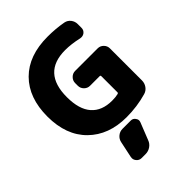

<svg xmlns="http://www.w3.org/2000/svg" viewBox="-283 -897 1282 1282"><g transform="rotate(-45 357.5 -256.0)"><path d="M280.3 252.9Q257.8 252.9 244.1 235.4Q233.4 222.7 233.4 207Q233.4 202.1 234.4 196.3L258.8 81.1Q263.7 56.6 283.2 40.5Q302.7 24.4 328.1 24.4H406.2Q426.8 24.4 438.5 42Q446.3 51.8 446.3 63.5Q446.3 70.3 443.4 78.1L395.5 199.2Q386.7 223.6 365.2 238.3Q343.8 252.9 317.4 252.9ZM409.2 -764.6Q485.4 -764.6 554.7 -752Q580.1 -747.1 595.7 -727.1Q611.3 -707 611.3 -681.6V-645.5Q611.3 -624 593.8 -610.4Q581.1 -601.6 566.4 -601.6Q561.5 -601.6 555.7 -602.5Q486.3 -618.2 428.7 -618.2Q214.8 -618.2 214.8 -387.7Q214.8 -272.5 265.6 -214.8Q316.4 -157.2 412.1 -157.2Q446.3 -157.2 469.7 -163.1Q476.6 -165 476.6 -171.9V-324.2Q476.6 -332 468.8 -332H377.9Q354.5 -332 337.4 -349.1Q320.3 -366.2 320.3 -389.6V-415Q320.3 -438.5 337.4 -455.6Q354.5 -472.7 377.9 -472.7H590.8Q614.3 -472.7 631.3 -455.6Q648.4 -438.5 648.4 -415V-112.3Q648.4 -85.9 633.3 -64.9Q618.2 -43.9 593.8 -37.1Q502 -10.7 402.3 -10.7Q234.4 -10.7 132.8 -110.8Q31.2 -210.9 31.2 -387.7Q31.2 -564.5 130.9 -664.6Q230.5 -764.6 409.2 -764.6Z"/></g></svg>

Font: Gen Jyuu Gothic Heavy
Style: Bold
Weight: 900
Designer: [Source Han Sans]
Ryoko NISHIZUKA  (kana & ideographs); Paul D. Hunt (Latin, Greek & Cyrillic); Wenlong ZHANG  (bopomofo
Version: Version 1.002.20150607